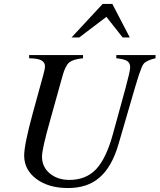

<svg xmlns="http://www.w3.org/2000/svg" viewBox="-20 -931 805 969"><path d="M765 -653V-637Q744 -632 733.5 -627.5Q723 -623 713 -616.5Q703 -610 695.5 -592Q688 -574 681 -553Q674 -532 661 -488L578 -203Q544 -87 481 -34Q421 18 323 18Q225 18 163.5 -28Q102 -74 102 -146Q102 -201 146 -362L198 -551Q207 -583 207 -596Q207 -616 189.5 -626Q172 -636 127 -637V-653H399V-637Q348 -632 328.5 -615Q309 -598 295 -546L232 -320Q192 -179 192 -141Q192 -88 231.5 -55.5Q271 -23 330 -23Q414 -23 465 -77Q516 -131 550 -255L614 -488Q637 -573 637 -591Q637 -613 622 -623Q607 -633 567 -637V-653ZM635 -742H599L517 -846L380 -742H341L498 -911H547Z"/></svg>

Font: STIX MathJax Latin
Style: Italic
Weight: 400
Italic angle: -16.33°
Designer: MicroPress Inc., with final additions and corrections provided by Coen Hoffman, Elsevier (retired)
Version: Version 1.1.1